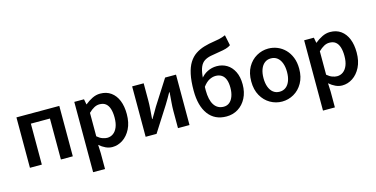

<svg xmlns="http://www.w3.org/2000/svg" viewBox="-95 -1324 3995 2042"><g transform="rotate(-15 1902.5 -303.0)"><path d="M83 0V-555H555V0H424V-451H214V0Z M720 219V-555H827L838 -496H840Q876 -526 919 -547.5Q962 -569 1007 -569Q1077 -569 1126 -533.5Q1175 -498 1200.5 -435Q1226 -372 1226 -286Q1226 -191 1192 -124Q1158 -57 1104 -21.5Q1050 14 989 14Q952 14 916 -2.5Q880 -19 847 -48L851 45V219ZM961 -95Q998 -95 1027.5 -116.5Q1057 -138 1074 -180Q1091 -222 1091 -284Q1091 -340 1078.5 -379.5Q1066 -419 1040 -440Q1014 -461 971 -461Q941 -461 912 -445.5Q883 -430 851 -399V-141Q881 -115 909.5 -105Q938 -95 961 -95Z M1357 0V-555H1484V-364Q1484 -322 1480 -269Q1476 -216 1472 -164H1476Q1491 -189 1511 -222.5Q1531 -256 1545 -281L1720 -555H1840V0H1713V-191Q1713 -233 1717.5 -286Q1722 -339 1726 -392H1721Q1707 -367 1687 -332.5Q1667 -298 1652 -274L1477 0Z M2246 14Q2117 14 2047 -79.5Q1977 -173 1977 -342Q1977 -448 1993 -522Q2009 -596 2039.5 -644.5Q2070 -693 2113 -722Q2156 -751 2209.5 -767Q2263 -783 2326 -792Q2358 -797 2379 -801.5Q2400 -806 2417 -812Q2434 -818 2451 -825L2475 -709Q2454 -693 2421.5 -684Q2389 -675 2353 -670Q2292 -661 2249 -652Q2206 -643 2177.5 -624Q2149 -605 2132.5 -568.5Q2116 -532 2109 -470Q2102 -408 2102 -313Q2102 -206 2138.5 -150Q2175 -94 2244 -94Q2281 -94 2307.5 -116Q2334 -138 2348.5 -178.5Q2363 -219 2363 -272Q2363 -326 2349 -362Q2335 -398 2307.5 -415.5Q2280 -433 2242 -433Q2208 -433 2172 -414.5Q2136 -396 2101 -348L2096 -436Q2129 -482 2177.5 -506Q2226 -530 2280 -530Q2342 -530 2391 -500.5Q2440 -471 2469 -413Q2498 -355 2498 -272Q2498 -186 2464.5 -121.5Q2431 -57 2374 -21.5Q2317 14 2246 14Z M2858 14Q2789 14 2728.5 -20.5Q2668 -55 2631 -120.5Q2594 -186 2594 -277Q2594 -370 2631 -435Q2668 -500 2728.5 -534.5Q2789 -569 2858 -569Q2910 -569 2957.5 -549.5Q3005 -530 3042 -492.5Q3079 -455 3100.5 -401Q3122 -347 3122 -277Q3122 -186 3085 -120.5Q3048 -55 2987.5 -20.5Q2927 14 2858 14ZM2858 -94Q2899 -94 2928 -116.5Q2957 -139 2972.5 -180.5Q2988 -222 2988 -277Q2988 -333 2972.5 -374.5Q2957 -416 2928 -438.5Q2899 -461 2858 -461Q2818 -461 2789 -438.5Q2760 -416 2744.5 -374.5Q2729 -333 2729 -277Q2729 -222 2744.5 -180.5Q2760 -139 2789 -116.5Q2818 -94 2858 -94Z M3251 219V-555H3358L3369 -496H3371Q3407 -526 3450 -547.5Q3493 -569 3538 -569Q3608 -569 3657 -533.5Q3706 -498 3731.5 -435Q3757 -372 3757 -286Q3757 -191 3723 -124Q3689 -57 3635 -21.5Q3581 14 3520 14Q3483 14 3447 -2.5Q3411 -19 3378 -48L3382 45V219ZM3492 -95Q3529 -95 3558.5 -116.5Q3588 -138 3605 -180Q3622 -222 3622 -284Q3622 -340 3609.5 -379.5Q3597 -419 3571 -440Q3545 -461 3502 -461Q3472 -461 3443 -445.5Q3414 -430 3382 -399V-141Q3412 -115 3440.5 -105Q3469 -95 3492 -95Z"/></g></svg>

Font: Noto Sans TC SemiBold
Style: Regular
Weight: 600
Designer: Ryoko NISHIZUKA  (kana, bopomofo & ideographs); Paul D. Hunt (Latin, Greek & Cyrillic); Sandoll Communications , Soo-you
Foundry: Adobe
Version: Version 2.004-H2;hotconv 1.0.118;makeotfexe 2.5.65603